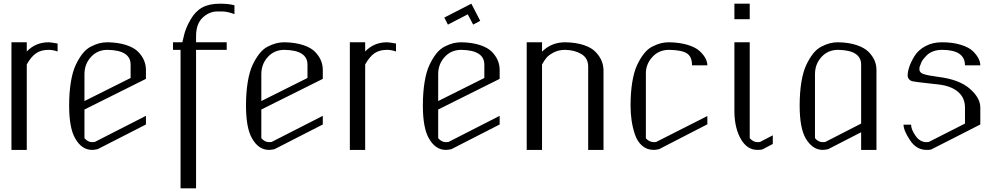

<svg xmlns="http://www.w3.org/2000/svg" viewBox="-20 -812 5435 1040"><path d="M42 -583H125V-533.2Q172.9 -583 243.2 -583Q253.9 -583 292 -576.2V-533.2Q266.6 -542 243.2 -542Q202.1 -542 175.3 -523.4Q148.4 -504.9 125 -462.9V0H42Z M562.5 -583Q621.1 -582 664.1 -567.9Q707 -553.7 729 -530.8Q751 -507.8 760.7 -483.4Q770.5 -459 770.5 -433.6V-384.8L437.5 -218.8V-63.5Q456.1 -42 479.5 -42Q489.3 -42 493.2 -43L770.5 -184.6V-137.7L508.8 -3.9Q489.3 0 479.5 0Q422.9 0 387.7 -61.5Q354.5 -118.2 354.5 -240.2Q354.5 -310.5 363.8 -367.2Q373 -423.8 390.1 -460Q407.2 -496.1 427.2 -521.5Q447.3 -546.9 472.2 -559.6Q497.1 -572.3 518.1 -577.6Q539.1 -583 562.5 -583ZM562.5 -542Q507.8 -542 472.7 -503.4Q437.5 -464.8 437.5 -410.2V-264.6L687.5 -389.6V-461.9Q687.5 -540 562.5 -542Z M1042 -542V208H958V-542H917V-583H967.8Q973.6 -606.4 977.1 -622.1Q980.5 -637.7 988.8 -658.7Q997.1 -679.7 1011.7 -705.1Q1037.1 -750 1074.7 -771Q1112.3 -792 1170.9 -792Q1220.7 -792 1250 -783.2V-735.4Q1211.9 -750 1181.6 -750H1158.2Q1113.3 -750 1077.6 -716.3Q1042 -682.6 1042 -616.2V-583H1208V-542Z M1520.5 -583Q1579.1 -582 1622.1 -567.9Q1665 -553.7 1687 -530.8Q1709 -507.8 1718.8 -483.4Q1728.5 -459 1728.5 -433.6V-384.8L1395.5 -218.8V-63.5Q1414.1 -42 1437.5 -42Q1447.3 -42 1451.2 -43L1728.5 -184.6V-137.7L1466.8 -3.9Q1447.3 0 1437.5 0Q1380.9 0 1345.7 -61.5Q1312.5 -118.2 1312.5 -240.2Q1312.5 -310.5 1321.8 -367.2Q1331.1 -423.8 1348.1 -460Q1365.2 -496.1 1385.3 -521.5Q1405.3 -546.9 1430.2 -559.6Q1455.1 -572.3 1476.1 -577.6Q1497.1 -583 1520.5 -583ZM1520.5 -542Q1465.8 -542 1430.7 -503.4Q1395.5 -464.8 1395.5 -410.2V-264.6L1645.5 -389.6V-461.9Q1645.5 -540 1520.5 -542Z M1875 -583H1958V-533.2Q2005.9 -583 2076.2 -583Q2086.9 -583 2125 -576.2V-533.2Q2099.6 -542 2076.2 -542Q2035.2 -542 2008.3 -523.4Q1981.4 -504.9 1958 -462.9V0H1875Z M2533.2 -792 2581.1 -699.2 2543 -678.7 2513.7 -734.4 2406.2 -678.7 2386.7 -716.8ZM2478.5 -583Q2537.1 -582 2580.1 -567.9Q2623 -553.7 2645 -530.8Q2667 -507.8 2676.8 -483.4Q2686.5 -459 2686.5 -433.6V-384.8L2353.5 -218.8V-63.5Q2372.1 -42 2395.5 -42Q2405.3 -42 2409.2 -43L2686.5 -184.6V-137.7L2424.8 -3.9Q2405.3 0 2395.5 0Q2338.9 0 2303.7 -61.5Q2270.5 -118.2 2270.5 -240.2Q2270.5 -310.5 2279.8 -367.2Q2289.1 -423.8 2306.2 -460Q2323.2 -496.1 2343.3 -521.5Q2363.3 -546.9 2388.2 -559.6Q2413.1 -572.3 2434.1 -577.6Q2455.1 -583 2478.5 -583ZM2478.5 -542Q2423.8 -542 2388.7 -503.4Q2353.5 -464.8 2353.5 -410.2V-264.6L2603.5 -389.6V-461.9Q2603.5 -540 2478.5 -542Z M2833 -583H2916V-532.2Q2966.8 -583 3041 -583Q3099.6 -582 3142.1 -567.9Q3184.6 -553.7 3206.5 -530.3Q3228.5 -506.8 3238.3 -483.4Q3248 -460 3249 -433.6V0H3166V-451.2Q3166 -497.1 3129.4 -519Q3092.8 -541 3041 -542Q3005.9 -542 2979 -527.8Q2952.1 -513.7 2940.4 -499.5Q2928.7 -485.4 2916 -462.9V0H2833Z M3603.5 -583Q3662.1 -582 3705.1 -568.8Q3748 -555.7 3770 -535.2Q3792 -514.6 3801.8 -495.1Q3811.5 -475.6 3811.5 -458H3728.5Q3728.5 -504.9 3700.7 -522.9Q3672.9 -541 3603.5 -542Q3548.8 -542 3513.7 -503.4Q3478.5 -464.8 3478.5 -415V-62.5Q3497.1 -42 3523.4 -42Q3530.3 -42 3534.2 -43L3811.5 -183.6V-138.7L3549.8 -3.9Q3530.3 0 3521.5 0Q3484.4 0 3458 -22.9Q3431.6 -45.9 3418.9 -84.5Q3406.2 -123 3400.9 -161.1Q3395.5 -199.2 3395.5 -240.2Q3395.5 -310.5 3404.8 -367.2Q3414.1 -423.8 3431.2 -460Q3448.2 -496.1 3468.3 -521.5Q3488.3 -546.9 3513.2 -559.6Q3538.1 -572.3 3559.1 -577.6Q3580.1 -583 3603.5 -583Z M3958 -792H4041V-708H3958ZM3958 -583H4041V-63.5Q4060.5 -42 4083 -42Q4092.8 -42 4096.7 -43L4166 -79.1V-32.2L4112.3 -3.9Q4104.5 0 4083 0Q4027.3 0 3993.7 -57.6Q3960 -115.2 3958 -203.1Z M4519.5 -583Q4578.1 -582 4621.1 -567.4Q4664.1 -552.7 4686 -529.8Q4708 -506.8 4717.8 -482.9Q4727.5 -459 4727.5 -433.6V0H4644.5V-95.7L4465.8 -3.9Q4446.3 0 4436.5 0Q4381.8 0 4344.7 -61.5Q4311.5 -118.2 4311.5 -240.2Q4311.5 -310.5 4320.8 -367.2Q4330.1 -423.8 4347.2 -460Q4364.3 -496.1 4384.3 -521.5Q4404.3 -546.9 4429.2 -559.6Q4454.1 -572.3 4475.1 -577.6Q4496.1 -583 4519.5 -583ZM4519.5 -542Q4464.8 -542 4429.7 -503.4Q4394.5 -464.8 4394.5 -410.2V-63.5Q4413.1 -42 4436.5 -42Q4446.3 -42 4450.2 -43L4644.5 -142.6V-461.9Q4644.5 -540 4519.5 -542Z M5082 -583Q5140.6 -583 5184.6 -569.3Q5228.5 -555.7 5249.5 -535.2Q5270.5 -514.6 5280.3 -495.1Q5290 -475.6 5290 -458H5207Q5207 -542 5082 -542Q5056.6 -542 5035.6 -534.2Q5014.6 -526.4 5002.9 -515.1Q4991.2 -503.9 4981.4 -491.7Q4971.7 -479.5 4968.8 -469.7Q4965.8 -460 4962.9 -455.1Q4960 -448.2 4960 -436.5Q4960 -418.9 4981.9 -411.1Q5003.9 -403.3 5062.5 -395.5Q5174.8 -381.8 5232.4 -332Q5290 -282.2 5290 -229.5V-137.7Q5285.2 -134.8 5180.7 -82Q5076.2 -29.3 5023.4 -2Q5019.5 0 4999 0Q4944.3 0 4909.7 -51.8Q4875 -103.5 4874 -136.7H4915Q4915 -111.3 4939 -76.7Q4962.9 -42 4999 -42Q5007.8 -42 5010.7 -43L5207 -142.6V-229.5Q5207 -282.2 5169.4 -314.5Q5131.8 -346.7 5063.5 -354.5Q5046.9 -356.4 5019.5 -359.4Q4938.5 -368.2 4923.3 -371.6Q4908.2 -375 4901.4 -386.7Q4899.4 -389.6 4898.4 -391.6Q4896.5 -395.5 4896.5 -404.3Q4896.5 -423.8 4905.8 -451.2Q4915 -478.5 4934.6 -509.8Q4954.1 -541 4992.7 -562Q5031.2 -583 5082 -583Z"/></svg>

Font: wanta
Style: Medium
Weight: 500
Version: Version 0.91